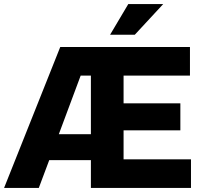

<svg xmlns="http://www.w3.org/2000/svg" viewBox="-20 -920 1015 940"><path d="M0 0 275 -690H910V-550H585V-414H863V-282H585V-140H915V0H425V-136H221L170 0ZM268 -263H425V-550H375ZM519 -750 608 -900H779L640 -750Z"/></svg>

Font: Radio Canada
Style: Bold
Weight: 700
Designer: Charles Daoud, Etienne Aubert Bonn, Alexandre Saumier Demers, Jacques Le Bailly
Foundry: Radio-Canada
Version: Version 2.104; ttfautohint (v1.8.4.7-5d5b);gftools[0.9.28.de